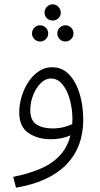

<svg xmlns="http://www.w3.org/2000/svg" viewBox="-20 -638 464 888"><path d="M54 230 41 180Q107 167 162 144.5Q217 122 254 84Q291 46 306 -12Q265 6 215 6Q154 6 111.5 -23Q69 -52 69 -118Q69 -154 80 -191Q91 -228 111 -258.5Q131 -289 159 -308Q187 -327 221 -327Q268 -327 300 -293Q332 -259 348.5 -203.5Q365 -148 365 -85Q365 43 286.5 123.5Q208 204 54 230ZM120 -128Q120 -82 148 -63Q176 -44 223 -44Q249 -44 272.5 -49.5Q296 -55 314 -64Q315 -74 315 -86Q315 -132 303.5 -175.5Q292 -219 269.5 -247Q247 -275 215 -275Q190 -275 168.5 -253.5Q147 -232 133.5 -198.5Q120 -165 120 -128ZM224 -543Q208 -543 197 -553.5Q186 -564 186 -580Q186 -595 197 -606.5Q208 -618 224 -618Q239 -618 250 -606.5Q261 -595 261 -580Q261 -564 250 -553.5Q239 -543 224 -543ZM165 -446Q150 -446 139 -457Q128 -468 128 -483Q128 -499 139 -510Q150 -521 165 -521Q181 -521 192 -510Q203 -499 203 -483Q203 -468 192 -457Q181 -446 165 -446ZM282 -446Q267 -446 256 -457Q245 -468 245 -483Q245 -499 256 -510Q267 -521 282 -521Q298 -521 309 -510Q320 -499 320 -483Q320 -468 309 -457Q298 -446 282 -446Z"/></svg>

Font: Noto Sans Arabic SemCond Light
Style: Regular
Weight: 300
Width: 4
Designer: Monotype Design Team, Nadine Chahine, Nizar Qandah and Khaled Hosny
Foundry: Monotype Imaging Inc.
Version: Version 2.012; ttfautohint (v1.8.4.7-5d5b)